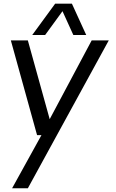

<svg xmlns="http://www.w3.org/2000/svg" viewBox="-20 -770 632 1047"><path d="M226.1 -579.1H155.8L280.8 -750H372.1L450.2 -579.1H379.9L320.8 -709ZM573.2 -549.8 131.8 256.8H45.9L206.1 -33.2H182.1L39.1 -549.8H131.8L251 -120.1L480 -549.8Z"/></svg>

Font: Oakes Grotesk
Style: Italic
Weight: 400
Italic angle: -8°
Designer: Samuel Oakes
Foundry: Samuel Oakes
Version: Version 1.000;PS 001.000;hotconv 1.0.88;makeotf.lib2.5.64775